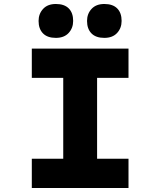

<svg xmlns="http://www.w3.org/2000/svg" viewBox="-20 -944 806 964"><path d="M139.7 0V-147.1H297.5V-552.9H139.7V-700H625.2V-552.9H467.5V-147.1H625.2V0ZM503.8 -753.8Q461.4 -753.8 439.2 -776.4Q417 -799 417 -838.9Q417 -874.8 439.8 -899.4Q462.5 -924 503.8 -924Q546.3 -924 568.5 -901.7Q590.6 -879.4 590.6 -838.9Q590.6 -803 567.9 -778.4Q545.2 -753.8 503.8 -753.8ZM260.5 -753.8Q218.1 -753.8 195.9 -776.4Q173.7 -799 173.7 -838.9Q173.7 -874.8 196.5 -899.4Q219.2 -924 260.5 -924Q303 -924 325.2 -901.7Q347.3 -879.4 347.3 -838.9Q347.3 -803 324.6 -778.4Q301.8 -753.8 260.5 -753.8Z"/></svg>

Font: Lexend Giga
Style: Regular
Weight: 400
Designer: Bonnie Shaver-Troup, Thomas Jockin
Foundry: Lexend
Version: Version 1.007